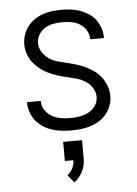

<svg xmlns="http://www.w3.org/2000/svg" viewBox="-54 -570 608 850"><g transform="rotate(-5 250.0 -145.0)"><path d="M249 8Q227 8 205.5 5.5Q184 3 163.5 -3.5Q143 -10 124.5 -22Q106 -34 92.5 -50.5Q79 -67 71.5 -88Q64 -109 64 -131Q64 -132 64 -132.5Q64 -133 64 -134H125Q125 -134 125 -133.5Q125 -133 125 -132Q125 -111 137 -93Q149 -75 167.5 -64.5Q186 -54 207 -50.5Q228 -47 249 -47Q270 -47 290.5 -50.5Q311 -54 329.5 -63.5Q348 -73 360.5 -91Q373 -109 373 -130Q373 -152 361 -170.5Q349 -189 330.5 -201Q312 -213 291 -218.5Q270 -224 249 -229Q228 -234 207.5 -240.5Q187 -247 167.5 -256.5Q148 -266 131 -279.5Q114 -293 101 -310Q88 -327 81 -348Q74 -369 74 -390Q74 -411 81 -431.5Q88 -452 100.5 -468.5Q113 -485 130.5 -497Q148 -509 168 -516Q188 -523 209 -525.5Q230 -528 251 -528Q272 -528 293 -525.5Q314 -523 333.5 -516Q353 -509 371 -497.5Q389 -486 401.5 -469Q414 -452 421 -432Q428 -412 428 -391Q428 -390 428 -389Q428 -388 428 -387H367Q367 -388 367 -388.5Q367 -389 367 -389Q367 -409 356 -427Q345 -445 328 -455.5Q311 -466 291 -469.5Q271 -473 251 -473Q231 -473 211 -469.5Q191 -466 174 -456Q157 -446 146 -428Q135 -410 135 -390Q135 -369 147 -350Q159 -331 177 -319Q195 -307 216 -301.5Q237 -296 258 -291Q279 -286 300 -279.5Q321 -273 340 -263.5Q359 -254 376.5 -241Q394 -228 406.5 -210.5Q419 -193 426.5 -172Q434 -151 434 -130Q434 -108 426.5 -87.5Q419 -67 405.5 -50Q392 -33 373.5 -21.5Q355 -10 334.5 -3.5Q314 3 292 5.5Q270 8 249 8ZM242 238 214 204Q229 193 237.5 176Q246 159 246 140H208V55H292V140Q292 169 278.5 195Q265 221 242 238Z"/></g></svg>

Font: Iosevka SS04 Light
Style: Regular
Weight: 300
Monospace: yes
Designer: Belleve Invis
Foundry: Belleve Invis
Version: Version 19.0.0; ttfautohint (v1.8.4)